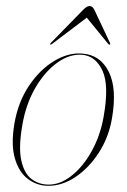

<svg xmlns="http://www.w3.org/2000/svg" viewBox="-20 -608 420 636"><path d="M253 -430.5Q312.5 -426 340.2 -370.5Q368 -315 351 -216.5Q340.5 -154 307.8 -103Q275 -52 230.8 -22.2Q186.5 7.5 140.5 7.5Q103 7.5 73 -14.8Q43 -37 29.5 -82.5Q16 -128 27.5 -197.5Q40 -270.5 76.2 -324.2Q112.5 -378 159.8 -406.2Q207 -434.5 253 -430.5ZM141.5 3.5Q180.5 3.5 218.2 -26.8Q256 -57 284 -107.8Q312 -158.5 323 -220Q342 -325 319.5 -373.8Q297 -422.5 252.5 -426.5Q211.5 -430 170.2 -400.8Q129 -371.5 97.5 -317.8Q66 -264 54 -194Q41 -120 50.5 -76.8Q60 -33.5 84.5 -15Q109 3.5 141.5 3.5ZM344 -460.5Q342.5 -459 338.5 -462.5L267.5 -549.5L152.5 -462.5Q147.5 -459 146 -460.5Q145.5 -462 149 -466.5L255.5 -575.5Q267.5 -588 277 -588Q286.5 -588 292.5 -575.5L344 -466.5Q346.5 -462 344 -460.5Z"/></svg>

Font: Fraunces 144pt S000 Thin
Style: Italic
Weight: 100
Italic angle: -16°
Version: Version 1.000; ttfautohint (v1.8.3)